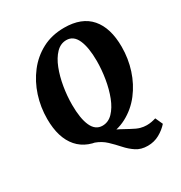

<svg xmlns="http://www.w3.org/2000/svg" viewBox="-174 -709 933 992"><g transform="rotate(-30 292.0 -213.5)"><path d="M422 159Q382 159 354 140.5Q326 122 302.5 95.5Q279 69 253 44.5Q227 20 191 7L286 -5Q301 -3 312 0.5Q323 4 339 12.5Q355 21 386 38Q415 54 433.5 59Q452 64 470 64Q485 64 498.5 61.5Q512 59 525 55L545 99Q523 124 491.5 141.5Q460 159 422 159ZM249 13Q146 13 93 -47.5Q40 -108 40 -221Q40 -291 61 -356Q82 -421 122 -473Q162 -525 219.5 -555.5Q277 -586 351 -586Q455 -586 507.5 -525.5Q560 -465 560 -352Q560 -282 539 -217Q518 -152 478 -100Q438 -48 380.5 -17.5Q323 13 249 13ZM271 -48Q306 -48 332.5 -75.5Q359 -103 376.5 -148Q394 -193 403 -247Q412 -301 412 -353Q412 -434 391.5 -479.5Q371 -525 329 -525Q294 -525 267.5 -497.5Q241 -470 223.5 -425Q206 -380 197 -326.5Q188 -273 188 -220Q188 -138 208.5 -93Q229 -48 271 -48Z"/></g></svg>

Font: Rasa
Style: Italic
Weight: 400
Italic angle: -7.10001°
Designer: Anna Giedrys (Yrsa+Rasa design), David Brezina (Yrsa art-direction, Rasa art-direction, design)
Foundry: Rosetta Type Foundry
Version: Version 2.004